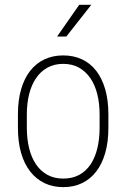

<svg xmlns="http://www.w3.org/2000/svg" viewBox="-20 -769 527 800"><path d="M54.7 -236.3V-292.5Q54.7 -351.1 67.9 -396.7Q81.1 -442.4 105.7 -473.9Q130.4 -505.4 165.3 -521.7Q200.2 -538.1 243.2 -538.1Q287.1 -538.1 321.8 -521.7Q356.4 -505.4 380.9 -473.9Q405.3 -442.4 418.5 -396.7Q431.6 -351.1 431.6 -292.5V-236.3Q431.6 -177.7 418.5 -131.8Q405.3 -85.9 380.9 -54.2Q356.4 -22.5 321.8 -5.9Q287.1 10.7 243.7 10.7Q200.2 10.7 165.5 -5.9Q130.9 -22.5 106 -54.2Q81.1 -85.9 67.9 -131.8Q54.7 -177.7 54.7 -236.3ZM91.8 -292.5V-236.3Q91.8 -190.4 101.3 -151.6Q110.8 -112.8 129.9 -84.5Q148.9 -56.2 177.5 -40.5Q206.1 -24.9 243.7 -24.9Q281.7 -24.9 310.3 -40.5Q338.9 -56.2 357.7 -84.5Q376.5 -112.8 385.7 -151.6Q395 -190.4 395 -236.3V-292.5Q395 -337.9 385.5 -376.2Q376 -414.6 356.7 -442.9Q337.4 -471.2 309.1 -487.1Q280.8 -502.9 243.2 -502.9Q206.1 -502.9 177.5 -487.1Q148.9 -471.2 129.9 -442.9Q110.8 -414.6 101.3 -376.2Q91.8 -337.9 91.8 -292.5ZM217.8 -616.7 310.1 -749H360.4L256.3 -616.7Z"/></svg>

Font: Roboto Condensed ExtraLight
Style: Regular
Weight: 250
Designer: Christian Robertson
Foundry: Google
Version: Version 3.008; 2023